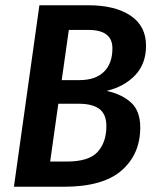

<svg xmlns="http://www.w3.org/2000/svg" viewBox="-20 -711 591 731"><path d="M514 -226Q514 -124 443 -62Q372 0 223 0H33L130 -691H316Q418 -691 477 -651.5Q536 -612 536 -537Q536 -468 494.5 -424.5Q453 -381 386 -365Q445 -352 479.5 -320Q514 -288 514 -226ZM242 -597 215 -406H283Q343 -406 375.5 -437.5Q408 -469 408 -527Q408 -597 317 -597ZM385 -231Q385 -276 358.5 -296Q332 -316 281 -316H202L171 -96H235Q318 -96 351.5 -132.5Q385 -169 385 -231Z"/></svg>

Font: Fira Sans Condensed Medium
Style: Italic
Weight: 500
Width: 3
Italic angle: -8°
Designer: bBox Type GmbH & Carrois Corporate GbR & Edenspiekermann AG
Foundry: bBox Type GmbH & Carrois Corporate GbR & Edenspiekermann AG
Version: Version 4.301